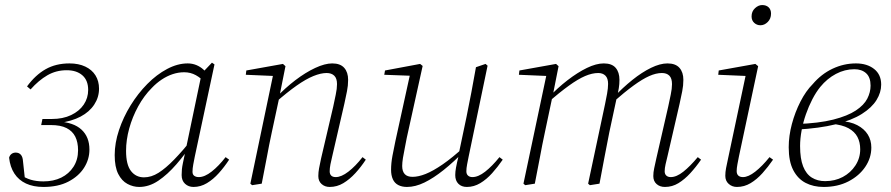

<svg xmlns="http://www.w3.org/2000/svg" viewBox="-20 -727 3526 760"><path d="M152 13Q112 13 83 -0.5Q54 -14 37 -40Q20 -66 16 -103Q19 -113 26 -118Q33 -123 42 -123Q55 -123 62.5 -114.5Q70 -106 71 -89L79 -15L57 -38Q80 -22 102 -15.5Q124 -9 152 -9Q192 -9 222.5 -24Q253 -39 271 -67Q289 -95 289 -132Q289 -164 278 -186Q267 -208 243.5 -220Q220 -232 181 -232H143L148 -256H185Q229 -256 261.5 -271.5Q294 -287 311.5 -313Q329 -339 329 -371Q329 -409 306 -429Q283 -449 244 -449Q202 -449 167.5 -429Q133 -409 101 -373L87 -385Q120 -430 160.5 -453Q201 -476 255 -476Q291 -476 317.5 -463.5Q344 -451 358 -428.5Q372 -406 372 -376Q372 -342 353 -313Q334 -284 299 -265.5Q264 -247 213 -240L209 -246Q271 -243 302.5 -214Q334 -185 334 -135Q334 -96 312.5 -62.5Q291 -29 250.5 -8Q210 13 152 13Z M531 13Q507 13 484.5 1Q462 -11 448 -38.5Q434 -66 434 -113Q434 -161 451 -212Q468 -263 497 -310Q526 -357 563 -394.5Q600 -432 641.5 -454Q683 -476 723 -476Q741 -476 757 -469.5Q773 -463 786 -451Q799 -439 808 -422L792 -399Q776 -418 755 -429.5Q734 -441 709 -441Q686 -441 663.5 -433.5Q641 -426 620 -412Q599 -398 581 -379Q550 -348 527 -306Q504 -264 491.5 -218.5Q479 -173 479 -130Q479 -75 498.5 -50Q518 -25 550 -25Q579 -25 607.5 -43Q636 -61 669 -95Q702 -129 741 -177L749 -167H747Q714 -118 678.5 -77Q643 -36 606.5 -11.5Q570 13 531 13ZM746 13Q726 13 712.5 0.5Q699 -12 699 -34Q699 -46 700 -56.5Q701 -67 704 -81.5Q707 -96 712 -119L713 -124L778 -435L781 -439L819 -479L829 -472L751 -107Q748 -92 745 -76Q742 -60 742 -47Q742 -36 749 -31Q756 -26 767 -26Q790 -26 818 -48Q846 -70 873 -105L887 -95Q868 -66 846 -41.5Q824 -17 799 -2Q774 13 746 13Z M978 6 971 0 1062 -435 1071 -426 953 -431 955 -448 1100 -474 1110 -465 1086 -345 1085 -339 1056 -204Q1045 -153 1036 -103.5Q1027 -54 1016 0ZM1285 13Q1266 13 1253 1.5Q1240 -10 1240 -30Q1240 -45 1243 -61Q1246 -77 1251 -100L1299 -305Q1304 -329 1309 -352.5Q1314 -376 1314 -394Q1314 -417 1303 -427.5Q1292 -438 1273 -438Q1250 -438 1220.5 -426Q1191 -414 1154 -388Q1117 -362 1069 -320L1067 -340H1072Q1109 -379 1149 -409.5Q1189 -440 1227.5 -458Q1266 -476 1295 -476Q1327 -476 1342.5 -458.5Q1358 -441 1358 -411Q1358 -388 1353.5 -366Q1349 -344 1343 -316L1295 -108Q1291 -92 1288 -76.5Q1285 -61 1285 -49Q1285 -38 1291 -32Q1297 -26 1309 -26Q1331 -26 1359 -47.5Q1387 -69 1415 -105L1428 -95Q1409 -66 1386.5 -41.5Q1364 -17 1339 -2Q1314 13 1285 13Z M1591 13Q1571 13 1556.5 5.5Q1542 -2 1535 -17.5Q1528 -33 1528 -55Q1528 -81 1533.5 -110.5Q1539 -140 1545 -168L1604 -437L1610 -427L1501 -431L1504 -448L1643 -474L1653 -466L1590 -181Q1587 -163 1582.5 -142Q1578 -121 1575 -102Q1572 -83 1572 -70Q1572 -49 1582 -38Q1592 -27 1613 -27Q1636 -27 1665 -38.5Q1694 -50 1732.5 -76.5Q1771 -103 1820 -148L1825 -131H1820Q1776 -86 1736 -54Q1696 -22 1660 -4.5Q1624 13 1591 13ZM1828 13Q1807 13 1794.5 0.5Q1782 -12 1782 -34Q1782 -47 1785 -63.5Q1788 -80 1796 -113L1795 -114L1827 -266Q1837 -315 1846 -362.5Q1855 -410 1864 -461L1902 -474L1910 -467L1835 -107Q1832 -92 1829 -76.5Q1826 -61 1826 -49Q1826 -38 1832.5 -32Q1839 -26 1850 -26Q1873 -26 1900.5 -47.5Q1928 -69 1957 -105L1970 -95Q1950 -66 1928 -41.5Q1906 -17 1881 -2Q1856 13 1828 13Z M2059 6 2052 0 2144 -435 2152 -426 2034 -431 2036 -448 2181 -474 2191 -465 2168 -349 2167 -346 2137 -204Q2126 -153 2117 -103.5Q2108 -54 2097 0ZM2315 6 2308 0 2375 -315Q2379 -334 2383 -356Q2387 -378 2387 -395Q2387 -417 2376.5 -427.5Q2366 -438 2348 -438Q2324 -438 2296 -426Q2268 -414 2232 -388Q2196 -362 2147 -320L2146 -340H2150Q2187 -379 2226.5 -409.5Q2266 -440 2303 -458Q2340 -476 2370 -476Q2402 -476 2417 -458.5Q2432 -441 2432 -411Q2432 -394 2429.5 -378.5Q2427 -363 2423 -347L2421 -339L2392 -204Q2382 -153 2372.5 -103.5Q2363 -54 2353 0ZM2612 13Q2592 13 2579 1.5Q2566 -10 2566 -30Q2566 -45 2569.5 -61Q2573 -77 2578 -100L2625 -305Q2630 -329 2635 -352.5Q2640 -376 2640 -394Q2640 -417 2629.5 -427.5Q2619 -438 2600 -438Q2577 -438 2550 -426Q2523 -414 2488 -388.5Q2453 -363 2405 -321L2404 -341H2408Q2445 -380 2483 -410.5Q2521 -441 2557 -458.5Q2593 -476 2622 -476Q2654 -476 2669.5 -458.5Q2685 -441 2685 -411Q2685 -388 2680.5 -366Q2676 -344 2670 -316L2622 -108Q2618 -92 2614.5 -76.5Q2611 -61 2611 -49Q2611 -38 2617.5 -32Q2624 -26 2635 -26Q2658 -26 2685 -47.5Q2712 -69 2742 -105L2755 -95Q2735 -66 2712.5 -41.5Q2690 -17 2665.5 -2Q2641 13 2612 13Z M2851 -31Q2851 -46 2854 -61.5Q2857 -77 2862 -100L2933 -435L2941 -426L2823 -431L2825 -448L2970 -474L2981 -465L2905 -108Q2902 -93 2899 -77Q2896 -61 2896 -50Q2896 -38 2902.5 -32Q2909 -26 2921 -26Q2942 -26 2969.5 -47.5Q2997 -69 3026 -105L3040 -95Q3020 -66 2998 -41.5Q2976 -17 2951 -2Q2926 13 2897 13Q2878 13 2864.5 1Q2851 -11 2851 -31ZM2990 -627Q2976 -627 2965.5 -636.5Q2955 -646 2955 -662Q2955 -682 2968.5 -694.5Q2982 -707 2997 -707Q3013 -707 3022.5 -698Q3032 -689 3032 -673Q3032 -653 3019 -640Q3006 -627 2990 -627Z M3240 13Q3200 13 3169 -3Q3138 -19 3120 -53.5Q3102 -88 3102 -144Q3102 -189 3114.5 -236Q3127 -283 3148.5 -325Q3170 -367 3197 -394Q3231 -434 3275.5 -455Q3320 -476 3368 -476Q3412 -476 3440 -454Q3468 -432 3468 -392Q3468 -361 3449.5 -331Q3431 -301 3391.5 -276Q3352 -251 3288 -235Q3224 -219 3133 -214L3134 -236Q3221 -239 3278 -253.5Q3335 -268 3367.5 -289.5Q3400 -311 3413 -336.5Q3426 -362 3426 -388Q3426 -421 3408.5 -437Q3391 -453 3362 -453Q3324 -453 3289 -434.5Q3254 -416 3227 -383Q3210 -362 3195.5 -334Q3181 -306 3170 -274.5Q3159 -243 3153 -210.5Q3147 -178 3147 -149Q3147 -99 3159 -68.5Q3171 -38 3193.5 -24Q3216 -10 3246 -10Q3285 -10 3316 -26.5Q3347 -43 3366 -72Q3385 -101 3385 -136Q3385 -164 3374 -185Q3363 -206 3338.5 -219.5Q3314 -233 3271 -237L3305 -255V-248Q3346 -246 3373.5 -231.5Q3401 -217 3415 -194.5Q3429 -172 3429 -143Q3429 -102 3405 -66.5Q3381 -31 3338.5 -9Q3296 13 3240 13Z"/></svg>

Font: Source Serif 4 36pt Light
Style: Italic
Weight: 300
Italic angle: -12°
Designer: Frank Grießhammer
Foundry: Adobe Systems Incorporated
Version: Version 4.004;hotconv 1.0.116;makeotfexe 2.5.65601